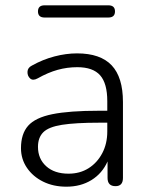

<svg xmlns="http://www.w3.org/2000/svg" viewBox="-20 -695 562 723"><path d="M230 8Q181 8 142.5 -11Q104 -30 81.5 -63Q59 -96 59 -137Q59 -191 86 -221.5Q113 -252 177 -265Q241 -278 353 -278H384V-314Q384 -381 357 -411.5Q330 -442 271 -442Q233 -442 197 -432Q161 -422 122 -400Q104 -390 93.5 -399.5Q83 -409 83.5 -424.5Q84 -440 100 -448Q141 -471 185 -482.5Q229 -494 270 -494Q358 -494 400.5 -449Q443 -404 443 -311V-25Q443 6 415 6Q385 6 385 -25V-87Q365 -42 324.5 -17Q284 8 230 8ZM238 -41Q281 -41 313.5 -61.5Q346 -82 365 -118Q384 -154 384 -200V-233H354Q264 -233 213.5 -225Q163 -217 143 -197Q123 -177 123 -142Q123 -97 154 -69Q185 -41 238 -41ZM148 -629Q123 -629 123 -652Q123 -675 148 -675H388Q413 -675 413 -652Q413 -629 388 -629Z"/></svg>

Font: Nunito Light
Style: Regular
Weight: 300
Designer: Vernon Adams
Foundry: Vernon Adams
Version: Version 3.601; ttfautohint (v1.8.2.53-6de2)